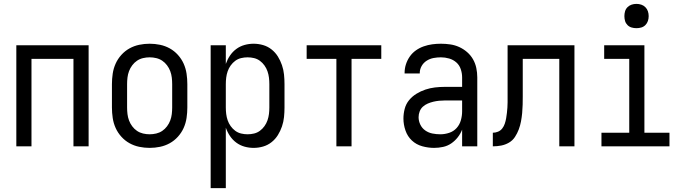

<svg xmlns="http://www.w3.org/2000/svg" viewBox="-20 -753 3540 988"><path d="M64 0V-520H436V0H358V-450H142V0Z M750 8Q723 8 696.5 2.5Q670 -3 646.5 -16Q623 -29 604.5 -49.5Q586 -70 575 -94.5Q564 -119 560 -146Q556 -173 556 -200V-320Q556 -347 560 -374Q564 -401 575 -425.5Q586 -450 604.5 -470.5Q623 -491 646.5 -504Q670 -517 696.5 -522.5Q723 -528 750 -528Q777 -528 803.5 -522.5Q830 -517 853.5 -504Q877 -491 895.5 -470.5Q914 -450 925 -425.5Q936 -401 940 -374Q944 -347 944 -320V-200Q944 -173 940 -146Q936 -119 925 -94.5Q914 -70 895.5 -49.5Q877 -29 853.5 -16Q830 -3 803.5 2.5Q777 8 750 8ZM750 -62Q767 -62 784 -66Q801 -70 815 -79.5Q829 -89 839.5 -103Q850 -117 856 -133Q862 -149 864 -166Q866 -183 866 -200V-320Q866 -337 864 -354Q862 -371 856 -387Q850 -403 839.5 -417Q829 -431 815 -440.5Q801 -450 784 -454Q767 -458 750 -458Q733 -458 716 -454Q699 -450 685 -440.5Q671 -431 660.5 -417Q650 -403 644 -387Q638 -371 636 -354Q634 -337 634 -320V-200Q634 -183 636 -166Q638 -149 644 -133Q650 -117 660.5 -103Q671 -89 685 -79.5Q699 -70 716 -66Q733 -62 750 -62Z M1064 215V-520H1142V-424Q1150 -447 1163.5 -467Q1177 -487 1196 -501Q1215 -515 1238 -521.5Q1261 -528 1285 -528Q1310 -528 1334 -521Q1358 -514 1377.5 -498.5Q1397 -483 1410 -462Q1423 -441 1431 -417.5Q1439 -394 1441.5 -369.5Q1444 -345 1444 -320V-200Q1444 -175 1441.5 -150.5Q1439 -126 1431 -102.5Q1423 -79 1410 -58Q1397 -37 1377.5 -21.5Q1358 -6 1334 1Q1310 8 1285 8Q1261 8 1238 1.5Q1215 -5 1196 -19Q1177 -33 1163.5 -53Q1150 -73 1142 -96V215ZM1254 -62Q1271 -62 1287.5 -66Q1304 -70 1317.5 -80Q1331 -90 1341 -104Q1351 -118 1356.5 -134Q1362 -150 1364 -166.5Q1366 -183 1366 -200V-320Q1366 -337 1364 -353.5Q1362 -370 1356.5 -386Q1351 -402 1341 -416Q1331 -430 1317.5 -440Q1304 -450 1287.5 -454Q1271 -458 1254 -458Q1237 -458 1220.5 -454Q1204 -450 1190.5 -440Q1177 -430 1167 -416Q1157 -402 1151.5 -386Q1146 -370 1144 -353.5Q1142 -337 1142 -320V-200Q1142 -183 1144 -166.5Q1146 -150 1151.5 -134Q1157 -118 1167 -104Q1177 -90 1190.5 -80Q1204 -70 1220.5 -66Q1237 -62 1254 -62Z M1711 0V-450H1558V-520H1942V-450H1789V0Z M2214 8Q2183 8 2152.5 -0.5Q2122 -9 2099.5 -30Q2077 -51 2066.5 -81.5Q2056 -112 2056 -143Q2056 -168 2062.5 -193Q2069 -218 2085 -237.5Q2101 -257 2123 -270.5Q2145 -284 2169 -292Q2193 -300 2218 -303Q2243 -306 2269 -306H2358V-355Q2358 -376 2351 -397Q2344 -418 2328 -432Q2312 -446 2291 -452Q2270 -458 2249 -458Q2230 -458 2211 -454.5Q2192 -451 2175.5 -440.5Q2159 -430 2149.5 -413Q2140 -396 2140 -377V-375H2062V-378Q2062 -401 2069 -422.5Q2076 -444 2089 -462.5Q2102 -481 2120.5 -494Q2139 -507 2160.5 -514.5Q2182 -522 2204 -525Q2226 -528 2249 -528Q2273 -528 2297 -524.5Q2321 -521 2343 -511Q2365 -501 2383.5 -485Q2402 -469 2414 -448Q2426 -427 2431 -403Q2436 -379 2436 -355V0H2358V-86Q2350 -65 2335.5 -46.5Q2321 -28 2302 -15Q2283 -2 2260 3Q2237 8 2214 8ZM2246 -62Q2269 -62 2291.5 -69.5Q2314 -77 2329.5 -94Q2345 -111 2351.5 -134Q2358 -157 2358 -180V-236H2269Q2254 -236 2239 -234.5Q2224 -233 2209.5 -229.5Q2195 -226 2181 -220Q2167 -214 2156 -204Q2145 -194 2139.5 -179.5Q2134 -165 2134 -150Q2134 -130 2143 -111.5Q2152 -93 2168.5 -81.5Q2185 -70 2205 -66Q2225 -62 2246 -62Z M2858 0V-450H2670V-257Q2670 -236 2669.5 -214.5Q2669 -193 2667 -171.5Q2665 -150 2661 -128.5Q2657 -107 2649.5 -87Q2642 -67 2630 -48.5Q2618 -30 2599 -19Q2580 -8 2559 -4Q2538 0 2516 0V-70Q2530 -70 2543 -75.5Q2556 -81 2564.5 -92Q2573 -103 2577.5 -116.5Q2582 -130 2584.5 -144Q2587 -158 2588.5 -172Q2590 -186 2591 -199.5Q2592 -213 2592 -227Q2592 -241 2592 -255V-520H2936V0Z M3075 0V-70H3218V-450H3089V-520H3296V-70H3425V0ZM3255 -608Q3242 -608 3230 -611.5Q3218 -615 3209 -624Q3200 -633 3196.5 -645Q3193 -657 3193 -670Q3193 -683 3196.5 -695Q3200 -707 3209 -716Q3218 -725 3230 -729Q3242 -733 3255 -733Q3268 -733 3280 -729Q3292 -725 3301 -716Q3310 -707 3314 -695Q3318 -683 3318 -670Q3318 -657 3314 -645Q3310 -633 3301 -624Q3292 -615 3280 -611.5Q3268 -608 3255 -608Z"/></svg>

Font: Iosevka Term Curly
Style: Regular
Weight: 400
Designer: Belleve Invis
Foundry: Belleve Invis
Version: Version 32.3.0